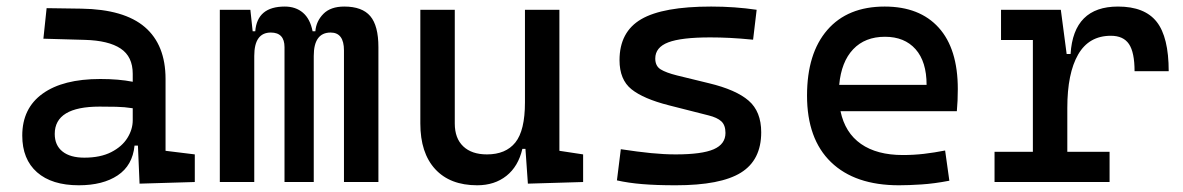

<svg xmlns="http://www.w3.org/2000/svg" viewBox="-20 -547 3556 577"><path d="M399.4 4.9 394.5 -109.4H384.3Q378.4 -49.8 333.7 -20Q289.1 9.8 216.8 9.8Q135.7 9.8 91.3 -29.3Q46.9 -68.4 46.9 -139.6Q46.9 -221.7 108.2 -265.6Q169.4 -309.6 281.2 -309.6Q336.9 -309.6 378.9 -301.3V-325.2Q378.9 -377 342.5 -401.1Q306.2 -425.3 234.4 -427.2L110.4 -430.7L120.1 -522.5L224.6 -521Q353 -519 415.3 -465.6Q477.5 -412.1 477.5 -309.6V-93.8L565.4 -83V0ZM378.9 -221.7Q354 -225.6 329.3 -226.1Q304.7 -226.6 279.3 -226.6Q144.5 -226.6 144.5 -144.5Q144.5 -110.4 167.7 -91.8Q190.9 -73.2 233.4 -73.2Q281.7 -73.2 314.2 -89.8Q346.7 -106.4 362.8 -132.3Q378.9 -158.2 378.9 -185.5Z M1013.7 0V-395.5Q1013.7 -449.2 973.6 -449.2Q922.9 -449.2 922.9 -378.9V0H835V-405.3Q835 -449.2 793.9 -449.2Q744.1 -449.2 744.1 -378.9V0H640.6V-517.6H732.4L739.3 -453.1H747.1Q752.9 -527.3 835.9 -527.3Q868.7 -527.3 890.4 -508.8Q912.1 -490.2 919.4 -453.1H927.7Q930.2 -483.4 951.9 -505.4Q973.6 -527.3 1014.6 -527.3Q1068.4 -527.3 1092.8 -498.5Q1117.2 -469.7 1117.2 -405.3V0Z M1414.1 9.8Q1332.5 9.8 1287.8 -38.8Q1243.2 -87.4 1243.2 -175.8V-517.6H1346.7V-175.8Q1346.7 -131.3 1372.1 -107.2Q1397.5 -83 1443.4 -83Q1500 -83 1528.8 -118.9Q1557.6 -154.8 1557.6 -239.3V-517.6H1661.1V-93.8L1732.4 -83V0L1566.4 4.9L1559.1 -99.6H1549.8Q1537.6 -46.9 1502 -18.6Q1466.3 9.8 1414.1 9.8Z M2010.7 9.8Q1952.1 9.8 1910.4 6.3Q1868.7 2.9 1834 -4.9L1845.7 -98.6Q1897 -90.8 1936.3 -86.9Q1975.6 -83 2010.7 -83Q2089.4 -83 2124.8 -98.4Q2160.2 -113.8 2160.2 -147.5Q2160.2 -170.9 2147.7 -182.4Q2135.3 -193.8 2109.4 -200.2L1990.2 -230.5Q1913.6 -250 1877.7 -278.8Q1841.8 -307.6 1841.8 -366.2Q1841.8 -451.2 1907 -489.3Q1972.2 -527.3 2117.2 -527.3Q2188.5 -527.3 2253.9 -517.6L2243.2 -427.7Q2203.6 -431.6 2173.3 -433.1Q2143.1 -434.6 2114.3 -434.6Q2027.3 -434.6 1988.3 -419.7Q1949.2 -404.8 1949.2 -371.1Q1949.2 -348.6 1965.3 -338.6Q1981.4 -328.6 2014.6 -320.3L2110.4 -296.9Q2191.9 -277.3 2229.7 -244.6Q2267.6 -211.9 2267.6 -149.4Q2267.6 -65.9 2206.5 -28.1Q2145.5 9.8 2010.7 9.8Z M2681.6 9.8Q2549.3 9.8 2477.3 -59.8Q2405.3 -129.4 2405.3 -259.8Q2405.3 -386.7 2466.3 -457Q2527.3 -527.3 2638.7 -527.3Q2743.7 -527.3 2801 -463.9Q2858.4 -400.4 2858.4 -279.3Q2858.4 -243.7 2855.5 -212.9H2505.9Q2519.5 -147.9 2567.4 -114.5Q2615.2 -81.1 2693.4 -81.1Q2725.6 -81.1 2756.8 -84.7Q2788.1 -88.4 2820.3 -94.7L2833 -3.9Q2787.1 4.9 2749 7.3Q2710.9 9.8 2681.6 9.8ZM2502 -292H2764.6Q2764.6 -361.8 2731.4 -399.2Q2698.2 -436.5 2639.6 -436.5Q2579.6 -436.5 2543.9 -398.9Q2508.3 -361.3 2502 -292Z M3187.5 -222.7V-90.8H3314.5V0H2968.8V-90.8H3084V-426.8H2988.3V-517.6H3168L3185.5 -384.8H3197.3Q3206.1 -527.3 3339.8 -527.3Q3419.9 -527.3 3456.1 -481.4Q3492.2 -435.5 3492.2 -333H3389.6Q3389.6 -389.6 3372.8 -414.6Q3356 -439.5 3318.4 -439.5Q3252.4 -439.5 3220 -383.1Q3187.5 -326.7 3187.5 -222.7Z"/></svg>

Font: Cascadia Code NF
Style: Regular
Weight: 400
Monospace: yes
Designer: Aaron Bell
Foundry: Saja Typeworks
Version: Version 2404.023; ttfautohint (v1.8.4)